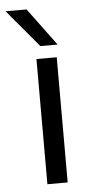

<svg xmlns="http://www.w3.org/2000/svg" viewBox="-72 -732 368 764"><g transform="rotate(-5 112.5 -350.0)"><path d="M167 0H86V-500H167ZM175 -550H106L-20 -700H64Z"/></g></svg>

Font: Fivo Sans
Style: Regular
Weight: 400
Designer: Alexander Slobzheninov
Foundry: Alexander Slobzheninov
Version: 1.0